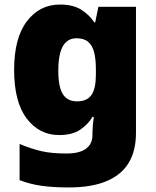

<svg xmlns="http://www.w3.org/2000/svg" viewBox="-20 -583 683 843"><path d="M243 -563Q301 -563 336.5 -540.5Q372 -518 394 -485H398L412 -553H577V1Q577 79 545 132Q513 185 447.5 212.5Q382 240 282 240Q215 240 164 233Q113 226 66 208V49Q116 70 161 80.5Q206 91 271 91Q329 91 357.5 70Q386 49 386 9V-1Q386 -14 387.5 -32Q389 -50 392 -70H386Q367 -37 332 -13.5Q297 10 240 10Q152 10 97 -63Q42 -136 42 -276Q42 -416 98 -489.5Q154 -563 243 -563ZM315 -415Q289 -415 271 -399Q253 -383 244.5 -351.5Q236 -320 236 -273Q236 -201 256 -169.5Q276 -138 318 -138Q341 -138 357 -145.5Q373 -153 382.5 -167.5Q392 -182 396.5 -204Q401 -226 401 -256V-279Q401 -322 393.5 -352.5Q386 -383 367.5 -399Q349 -415 315 -415Z"/></svg>

Font: Noto Sans Thai Black
Style: Regular
Weight: 900
Version: Version 2.001